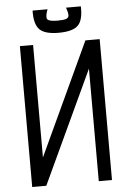

<svg xmlns="http://www.w3.org/2000/svg" viewBox="-64 -1040 728 1086"><g transform="rotate(-5 300.0 -497.0)"><path d="M74 0V-800H149V0H74L446 -800H527V0H452V-800H527L154 0ZM299 -856Q221 -856 191 -886.5Q161 -917 163 -994H248Q232 -952 241 -938.5Q250 -925 299 -925Q334 -925 348.5 -930.5Q363 -936 363 -951Q363 -966 353 -994H437Q440 -917 410 -886.5Q380 -856 299 -856Z"/></g></svg>

Font: Victor Mono
Style: Regular
Weight: 400
Monospace: yes
Designer: Rune Bjørnerås
Version: Version 1.561;gftools[0.9.30]